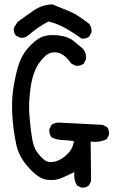

<svg xmlns="http://www.w3.org/2000/svg" viewBox="-20 -846 540 876"><path d="M350.6 9.8 331.1 0Q315.4 -25.4 319.3 -60.5Q290 -46.9 262.2 -34.2Q234.4 -21.5 196.3 -25.4Q158.2 -29.3 112.3 -79.6Q66.4 -129.9 54.7 -184.6Q43 -239.3 38.1 -294.4Q33.2 -349.6 36.1 -398.9Q39.1 -448.2 55.7 -517.6Q72.3 -586.9 107.4 -626.5Q142.6 -666 171.9 -677.7Q201.2 -689.5 245.6 -684.6Q290 -679.7 314 -660.2Q337.9 -640.6 354.5 -627Q376 -606.4 372.1 -575.2L362.3 -555.7Q346.7 -543.9 325.2 -545.9L305.7 -555.7Q281.2 -589.8 258.8 -600.6Q236.3 -611.3 211.9 -605Q187.5 -598.6 159.2 -559.6Q130.9 -520.5 120.1 -449.2Q109.4 -377.9 114.3 -318.4Q119.1 -258.8 126 -216.8Q132.8 -174.8 148.9 -152.3Q165 -129.9 183.1 -115.7Q201.2 -101.6 231 -108.9Q260.7 -116.2 287.1 -142.6Q313.5 -168.9 317.4 -202.1Q292 -206.1 265.1 -207Q238.3 -208 214.8 -219.7Q203.1 -235.4 205.1 -256.8L214.8 -276.4Q234.4 -290 260.7 -286.1L448.2 -276.4L467.8 -266.6Q479.5 -252.9 477.5 -231.4L467.8 -211.9Q434.6 -194.3 393.6 -200.2L395.5 -19.5L385.7 0Q372.1 11.7 350.6 9.8ZM352.5 -669.9Q317.4 -695.3 279.8 -716.8Q242.2 -738.3 201.2 -748Q158.2 -726.6 107.4 -683.6Q93.8 -671.9 72.3 -673.8L52.7 -683.6Q41 -697.3 43 -718.8L60.5 -746.1Q97.7 -773.4 134.8 -798.8Q171.9 -824.2 218.8 -826.2Q258.8 -810.5 297.9 -793.9Q336.9 -777.3 387.7 -736.3Q399.4 -720.7 397.5 -699.2L387.7 -679.7Q374 -668 352.5 -669.9Z"/></svg>

Font: JasonHandwriting4
Style: Regular
Weight: 400
Version: Version 1.01.21